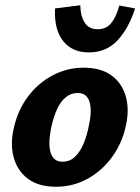

<svg xmlns="http://www.w3.org/2000/svg" viewBox="-20 -695 533 729"><path d="M193 14Q127 14 87 -15.5Q47 -45 32.5 -95.5Q18 -146 32 -207Q47 -276 86 -328Q125 -380 180 -409Q235 -438 298 -438Q362 -438 402 -409.5Q442 -381 457 -331Q472 -281 458 -218Q444 -152 406 -99.5Q368 -47 313 -16.5Q258 14 193 14ZM217 -81Q245 -81 264.5 -99.5Q284 -118 297.5 -150Q311 -182 318 -221Q330 -277 319.5 -309.5Q309 -342 275 -342Q250 -342 230 -326Q210 -310 196 -279Q182 -248 173 -204Q162 -145 173 -113Q184 -81 217 -81ZM317 -496Q254 -496 219.5 -539.5Q185 -583 189 -663L285 -675Q285 -636 301 -610Q317 -584 351 -584Q383 -584 402 -607Q421 -630 433 -674L493 -663Q468 -586 425.5 -541Q383 -496 317 -496Z"/></svg>

Font: Ysabeau ExtraBold
Style: Italic
Weight: 800
Italic angle: -12°
Designer: Christian Thalmann (Catharsis Fonts)
Version: Version 2.002